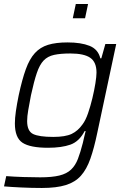

<svg xmlns="http://www.w3.org/2000/svg" viewBox="-21 -729 640 955"><path d="M187 206Q138 206 84.5 203.5Q31 201 -1 198L10 147Q48 150 95 151.5Q142 153 179 153Q238 153 274.5 144Q311 135 332.5 114.5Q354 94 366.5 61.5Q379 29 391 -18Q394 -32 398 -48.5Q402 -65 405 -77H400Q373 -25 329 -9.5Q285 6 218 6Q129 6 91 -19Q53 -44 53 -115Q53 -141 58 -176Q63 -211 72 -255Q89 -334 107.5 -385Q126 -436 152.5 -465Q179 -494 218 -506Q257 -518 315 -518Q382 -518 424.5 -501Q467 -484 478 -439H483L503 -510H557L463 -69Q447 8 428.5 60.5Q410 113 381.5 145Q353 177 306.5 191.5Q260 206 187 206ZM244 -48Q304 -48 335.5 -63Q367 -78 390 -111Q405 -131 417 -166Q429 -201 438.5 -240.5Q448 -280 453.5 -314.5Q459 -349 459 -368Q459 -420 428 -441.5Q397 -463 329 -463Q280 -463 248 -456Q216 -449 196 -428Q176 -407 162 -365.5Q148 -324 133 -255Q125 -213 119.5 -181.5Q114 -150 114 -127Q114 -77 143.5 -62.5Q173 -48 244 -48ZM341 -638 356 -709H417L402 -638Z"/></svg>

Font: Saira Light
Style: Italic
Weight: 300
Italic angle: -12°
Designer: Hector Gatti with collaboration of the Omnibus-Type team
Foundry: Omnibus-Type
Version: Version 1.100; ttfautohint (v1.8.3)